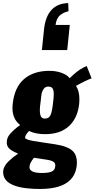

<svg xmlns="http://www.w3.org/2000/svg" viewBox="-31 -1046 611 1239"><path d="M228 173.3C374.8 173.3 453.6 122.7 464.4 21.5C465 14.6 465.3 8.1 465.3 2C465.3 -28.6 456.7 -52.7 439.5 -70.3C418.6 -91.8 378.7 -106.9 319.8 -115.7C304.5 -118 281.2 -121.4 249.8 -126C218.3 -130.5 196.6 -134 184.6 -136.2C150.1 -142.4 132.2 -149.3 130.9 -156.7C129.9 -166.5 138.3 -181.2 156.2 -200.7C185.2 -187 219.7 -180.2 259.8 -180.2C325.2 -180.2 376.6 -197.5 414.1 -232.2C451.5 -266.8 473.5 -314.9 480 -376.5C481 -386.2 481.4 -395.7 481.4 -404.8C481.4 -440.6 474.1 -469.6 459.5 -491.7C501.5 -515.5 535 -531.7 560.1 -540.5L528.3 -620.1L504.4 -608.4C479.3 -595.7 450.8 -573.4 418.9 -541.5C406.6 -556.5 388.7 -568.1 365.2 -576.4C341.8 -584.7 315.9 -588.9 287.6 -588.9C219.9 -588.9 165.4 -571.1 124 -535.6C82.7 -500.2 58.3 -446.3 50.8 -374C49.8 -365.6 49.3 -357.4 49.3 -349.6C49.3 -301.4 65.9 -264.6 99.1 -239.3C70.1 -218.4 47.9 -198.6 32.2 -179.7C19.2 -164.1 12.7 -146.8 12.7 -127.9C12.7 -124.7 12.9 -121.4 13.2 -118.2C14.5 -105.5 20.7 -94.2 31.7 -84.5C42.8 -74.7 60.9 -64.8 85.9 -54.7C73.6 -46.2 63 -38.5 54.2 -31.5C45.4 -24.5 35.8 -16 25.4 -6.1C15 3.8 6.8 13.9 0.7 24.2C-5.3 34.4 -9 44.8 -10.3 55.2C-10.6 58.8 -10.7 62.2 -10.7 65.4C-10.7 76.5 -8.8 86.6 -4.9 95.7C0.3 107.7 7.5 117.8 16.6 126C25.7 134.1 37.4 141.2 51.5 147.2C65.7 153.2 79.8 157.9 94 161.1C108.2 164.4 123.9 167 141.1 168.9C158.4 170.9 173.5 172.1 186.5 172.6C199.5 173.1 213.4 173.3 228 173.3ZM239.3 -723.1H402.8L419.4 -885.3H327.6C329.3 -899.9 332.8 -912.7 338.1 -923.6C343.5 -934.5 350.4 -943.1 358.9 -949.5C367.4 -955.8 375.6 -960.8 383.5 -964.4C391.5 -967.9 400.7 -971 411.1 -973.6L409.2 -1025.9C363.3 -1024.9 327.3 -1010.3 301.3 -981.9C275.2 -953.6 259.3 -912.6 253.4 -858.9ZM238.8 70.3C210.4 70.3 189.8 66.7 176.8 59.6C165 53.4 159.2 44.3 159.2 32.2C159.2 30.6 159.3 29 159.7 27.3C160.6 13 170.1 -5.4 188 -27.8L269.5 -15.6C293.6 -12 309.7 -6.5 317.9 1C323.1 5.9 325.7 12.7 325.7 21.5C325.7 26.4 324.9 31.9 323.2 38.1C320.3 49.5 312.1 57.7 298.6 62.7C285.1 67.8 265.1 70.3 238.8 70.3ZM259.3 -280.8C242.4 -280.4 232.1 -289.4 228.5 -307.6C226.9 -315.4 226.1 -324.5 226.1 -335C226.1 -349 227.5 -365.6 230.5 -384.8C230.5 -385.4 230.6 -386.6 231 -388.2C233.6 -414.2 235.8 -432.4 237.8 -442.6C239.7 -452.9 244.2 -462.9 251.2 -472.7C258.2 -482.4 267.9 -487.3 280.3 -487.3C298.8 -487.3 309.9 -479.2 313.5 -462.9C315.1 -456.4 315.9 -447.9 315.9 -437.5C315.9 -423.2 314.5 -405.6 311.5 -384.8C307.6 -346.4 302.2 -319.4 295.4 -304C288.6 -288.5 276.5 -280.8 259.3 -280.8Z"/></svg>

Font: Oswald
Style: Heavy
Weight: 800
Designer: Vernon Adams
Foundry: Vernon Adams
Version: 3.0; ttfautohint (v0.95.6-bc232) -l 8 -r 50 -G 200 -x 0 -w "